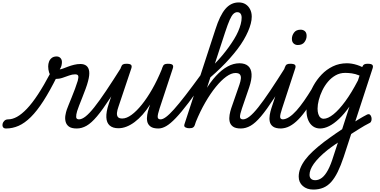

<svg xmlns="http://www.w3.org/2000/svg" viewBox="-231 -1039 3126 1578"><path d="M-181 17Q-200 17 -206.5 5.5Q-213 -6 -210 -20.5Q-207 -35 -195 -46.5Q-183 -58 -164 -58Q-129 -58 -91 -79Q-53 -100 -10 -145Q33 -190 81 -263Q129 -336 184 -440L239 -413Q179 -292 126 -209.5Q73 -127 22.5 -77Q-28 -27 -78 -5Q-128 17 -181 17ZM400 17Q356 17 335 1Q314 -15 308 -40Q302 -65 306.5 -91.5Q311 -118 318 -138Q322 -150 333 -177Q344 -204 358 -238.5Q372 -273 385.5 -309Q399 -345 408 -375Q416 -405 411.5 -416.5Q407 -428 386 -428Q363 -428 337 -418.5Q311 -409 283 -399.5Q255 -390 224 -390Q206 -390 193 -405Q180 -420 172.5 -443.5Q165 -467 165 -493Q165 -514 172 -532.5Q179 -551 194.5 -563Q210 -575 234 -575Q254 -575 266 -562Q278 -549 278 -529Q278 -516 274.5 -500.5Q271 -485 260 -469Q269 -469 286.5 -475.5Q304 -482 327.5 -491Q351 -500 377.5 -506.5Q404 -513 430 -513Q461 -513 479.5 -498Q498 -483 502 -452.5Q506 -422 493 -373Q486 -345 472.5 -308.5Q459 -272 444.5 -235.5Q430 -199 418.5 -169.5Q407 -140 403 -126Q394 -96 395 -77Q396 -58 419 -58Q433 -58 439.5 -46.5Q446 -35 444.5 -20.5Q443 -6 432 5.5Q421 17 400 17Z M400 17Q386 17 379 5.5Q372 -6 373.5 -20.5Q375 -35 386 -46.5Q397 -58 418 -58Q442 -58 472.5 -82Q503 -106 544 -157.5Q585 -209 641 -292.5Q697 -376 772 -495Q781 -509 795.5 -507Q810 -505 819 -494Q828 -483 820 -470Q735 -326 673.5 -231.5Q612 -137 566 -82.5Q520 -28 480.5 -5.5Q441 17 400 17Z M742 15Q696 15 670.5 -7.5Q645 -30 643 -74.5Q641 -119 662 -183L762 -483Q769 -503 778.5 -509Q788 -515 807 -515Q838 -515 846.5 -505.5Q855 -496 848 -476L742 -160Q733 -135 730.5 -113Q728 -91 737.5 -78Q747 -65 774 -65Q809 -65 850 -95Q891 -125 934.5 -179Q978 -233 1020 -306.5Q1062 -380 1098 -468L1103 -483Q1110 -503 1119.5 -509Q1129 -515 1148 -515Q1179 -515 1187.5 -505.5Q1196 -496 1189 -476L1081 -149Q1064 -97 1065 -77.5Q1066 -58 1089 -58Q1103 -58 1110 -46.5Q1117 -35 1115.5 -20.5Q1114 -6 1103 5.5Q1092 17 1071 17Q1027 17 1005.5 0.5Q984 -16 979 -41.5Q974 -67 979 -95.5Q984 -124 992 -148L1003 -180Q973 -133 941 -97Q909 -61 875.5 -36Q842 -11 808.5 2Q775 15 742 15Z M1071 17Q1052 17 1045.5 5.5Q1039 -6 1042.5 -20.5Q1046 -35 1058 -46.5Q1070 -58 1089 -58Q1107 -58 1133.5 -77.5Q1160 -97 1199 -140.5Q1238 -184 1293 -255Q1348 -326 1423 -429Q1435 -445 1448.5 -442Q1462 -439 1467.5 -425Q1473 -411 1461 -394Q1379 -274 1318.5 -194.5Q1258 -115 1213.5 -68.5Q1169 -22 1135 -2.5Q1101 17 1071 17Z M1748 17Q1704 17 1682.5 0.5Q1661 -16 1656 -41.5Q1651 -67 1656 -95.5Q1661 -124 1669 -148L1737 -344Q1746 -370 1748.5 -391.5Q1751 -413 1741.5 -426Q1732 -439 1704 -439Q1670 -439 1628.5 -409Q1587 -379 1543 -325Q1499 -271 1456.5 -197.5Q1414 -124 1378 -36L1373 -126Q1411 -219 1454 -291.5Q1497 -364 1544 -415Q1591 -466 1639.5 -492.5Q1688 -519 1737 -519Q1783 -519 1808.5 -496.5Q1834 -474 1836.5 -430Q1839 -386 1817 -321L1758 -149Q1740 -97 1741.5 -77.5Q1743 -58 1767 -58Q1781 -58 1787.5 -46.5Q1794 -35 1792.5 -20.5Q1791 -6 1780 5.5Q1769 17 1748 17ZM1323 15Q1307 15 1293 8Q1279 1 1285 -18L1539 -796Q1576 -913 1621.5 -966Q1667 -1019 1731 -1019Q1764 -1019 1787.5 -1004Q1811 -989 1824.5 -962.5Q1838 -936 1838 -902Q1838 -875 1830 -844.5Q1822 -814 1807.5 -780.5Q1793 -747 1771.5 -710.5Q1750 -674 1721.5 -636.5Q1693 -599 1659 -560.5Q1625 -522 1584.5 -482.5Q1544 -443 1498 -403L1370 -11Q1366 2 1356 8.5Q1346 15 1323 15ZM1535 -516Q1567 -549 1595.5 -583Q1624 -617 1648.5 -651Q1673 -685 1693 -717.5Q1713 -750 1726.5 -781Q1740 -812 1747.5 -840.5Q1755 -869 1755 -894Q1755 -908 1751 -918Q1747 -928 1739 -933.5Q1731 -939 1719 -939Q1703 -939 1688 -925.5Q1673 -912 1657 -876Q1641 -840 1619 -773Z M1748 17Q1734 17 1727 5.5Q1720 -6 1721.5 -20.5Q1723 -35 1734 -46.5Q1745 -58 1766 -58Q1790 -58 1820.5 -82Q1851 -106 1892 -157.5Q1933 -209 1989 -292.5Q2045 -376 2120 -495Q2129 -509 2143.5 -507Q2158 -505 2167 -494Q2176 -483 2168 -470Q2083 -326 2021.5 -231.5Q1960 -137 1914 -82.5Q1868 -28 1828.5 -5.5Q1789 17 1748 17Z M2078 17Q2034 17 2012.5 1Q1991 -15 1986 -40.5Q1981 -66 1986 -94.5Q1991 -123 1999 -148L2109 -483Q2116 -503 2125.5 -509Q2135 -515 2154 -515Q2185 -515 2193.5 -505.5Q2202 -496 2195 -476L2088 -149Q2070 -96 2071.5 -77Q2073 -58 2096 -58Q2110 -58 2117 -46.5Q2124 -35 2122.5 -20.5Q2121 -6 2110 5.5Q2099 17 2078 17ZM2216 -669Q2196 -669 2182 -682Q2168 -695 2168 -720Q2168 -747 2185.5 -771Q2203 -795 2240 -795Q2261 -795 2275 -782.5Q2289 -770 2289 -744Q2289 -717 2271.5 -693Q2254 -669 2216 -669Z M2073 17Q2059 17 2052 5.5Q2045 -6 2046.5 -20.5Q2048 -35 2059 -46.5Q2070 -58 2091 -58Q2117 -58 2146 -77Q2175 -96 2205.5 -130Q2236 -164 2268 -210Q2300 -256 2333 -310Q2341 -323 2355 -321Q2369 -319 2378 -308.5Q2387 -298 2379 -285Q2336 -210 2297.5 -153Q2259 -96 2222.5 -58.5Q2186 -21 2149.5 -2Q2113 17 2073 17Z M2637 -7Q2657 -21 2677 -33.5Q2697 -46 2716 -58Q2735 -70 2752.5 -79.5Q2770 -89 2785 -97Q2800 -104 2809 -97Q2818 -90 2821.5 -75.5Q2825 -61 2821.5 -47.5Q2818 -34 2808 -29Q2787 -19 2765 -6Q2743 7 2719.5 21.5Q2696 36 2672 51.5Q2648 67 2624 83ZM2344 519Q2291 519 2257.5 489.5Q2224 460 2224 413Q2224 378 2237.5 343.5Q2251 309 2277 274Q2303 239 2342.5 202.5Q2382 166 2434 126Q2460 107 2483.5 90Q2507 73 2531 56.5Q2555 40 2581 23L2641 -163Q2598 -102 2555.5 -62Q2513 -22 2474 -2.5Q2435 17 2400 17Q2366 17 2341 -1Q2316 -19 2302 -52Q2288 -85 2288 -130Q2288 -176 2302 -229Q2316 -282 2344 -333Q2372 -384 2412 -426Q2452 -468 2504.5 -493.5Q2557 -519 2620 -519Q2640 -519 2661 -515.5Q2682 -512 2704 -505Q2726 -498 2746 -488L2749 -494Q2754 -506 2764 -510.5Q2774 -515 2790 -515Q2821 -515 2829.5 -505.5Q2838 -496 2831 -476L2594 250Q2570 322 2545 373Q2520 424 2491 456.5Q2462 489 2425.5 504Q2389 519 2344 519ZM2359 442Q2389 442 2415 422Q2441 402 2464.5 358.5Q2488 315 2509 246L2546 133Q2532 142 2518 152Q2504 162 2490 172Q2476 182 2462 193Q2422 225 2393.5 254Q2365 283 2347.5 308Q2330 333 2321.5 355.5Q2313 378 2313 399Q2313 411 2318 421Q2323 431 2333.5 436.5Q2344 442 2359 442ZM2429 -63Q2464 -63 2509.5 -99.5Q2555 -136 2606.5 -206Q2658 -276 2711 -378L2724 -418Q2690 -432 2660.5 -436Q2631 -440 2606 -440Q2563 -440 2527.5 -420Q2492 -400 2464.5 -367.5Q2437 -335 2418 -295.5Q2399 -256 2389 -217Q2379 -178 2379 -146Q2379 -121 2385 -102Q2391 -83 2402.5 -73Q2414 -63 2429 -63Z"/></svg>

Font: Playwrite US Trad
Style: Regular
Weight: 400
Designer: Veronika Burian, José Scaglione
Foundry: TypeTogether
Version: Version 1.002